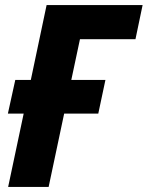

<svg xmlns="http://www.w3.org/2000/svg" viewBox="-20 -734 580 754"><path d="M12 0H171L232 -288H366L394 -420H260L294 -580H512L540 -714H163L101 -420H40L11 -288H73Z"/></svg>

Font: Noto Sans SemiCondensed ExtraBold
Style: Italic
Weight: 800
Width: 4
Italic angle: -12°
Designer: Monotype Design Team
Foundry: Monotype Imaging Inc.
Version: Version 2.013